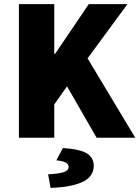

<svg xmlns="http://www.w3.org/2000/svg" viewBox="-20 -670 678 934"><path d="M72 0V-650H244V-408H248L412 -650H600L406 -386L638 0H450L306 -250L244 -162V0ZM226 244 214 178Q271 175 292.5 166.5Q314 158 314 142Q314 130 300.5 121.5Q287 113 254 110L286 50Q372 56 404 77Q436 98 436 136Q436 190 380.5 215.5Q325 241 226 244Z"/></svg>

Font: Source Sans 3 ExtraLight Black
Style: Regular
Weight: 900
Version: Version 3.052;hotconv 1.1.0;makeotfexe 2.6.0